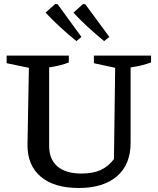

<svg xmlns="http://www.w3.org/2000/svg" viewBox="-20 -927 788 957"><path d="M373 10Q250 10 183.5 -46Q117 -102 117 -204L124 -589L13 -612V-650H323V-616Q304 -608 280.5 -602Q257 -596 225 -591V-199Q225 -133 266.5 -97.5Q308 -62 386 -62Q442 -62 480.5 -79Q519 -96 548 -134L554 -589L448 -612V-650H733V-616Q689 -599 631 -591V-215Q631 -107 563 -48.5Q495 10 373 10ZM361 -722Q320 -755 281.5 -790.5Q243 -826 207 -864L255 -907L267 -906L386 -743ZM499 -722Q459 -755 420 -790.5Q381 -826 346 -864L394 -907L405 -906L525 -743Z"/></svg>

Font: Piazzolla Medium
Style: Regular
Weight: 500
Designer: Juan Pablo del Peral
Foundry: Huerta Tipografica
Version: Version 1.330